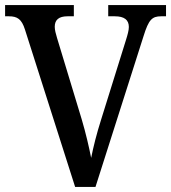

<svg xmlns="http://www.w3.org/2000/svg" viewBox="-20 -734 672 754"><path d="M78 -618 275 0H355L544 -593C564 -657 577 -670 613 -670H632V-714H405V-670H431C468 -670 486 -656 486 -628C486 -615 481 -597 475 -578L377 -264C359 -207 347 -159 338 -114C329 -159 317 -211 301 -265L204 -585C199 -602 195 -616 195 -629C195 -656 211 -670 245 -670H270V-714H0V-670H15C48 -670 65 -659 78 -618Z"/></svg>

Font: Noto Serif Devanagari SemiCondensed Medium
Style: Regular
Weight: 500
Width: 4
Designer: Universal Thirst, Indian Type Foundry and the Monotype Design Team
Foundry: Monotype Imaging Inc.
Version: Version 2.004